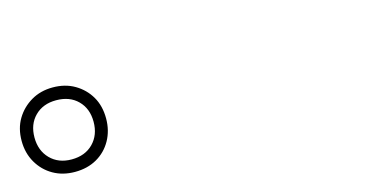

<svg xmlns="http://www.w3.org/2000/svg" viewBox="-40 -1005 1080 549"><g transform="rotate(-15 500.0 -730.0)"><path d="M130 -605Q94 -605 66 -621Q38 -637 21.5 -665.5Q5 -694 5 -730Q5 -767 21.5 -794.5Q38 -822 66 -838.5Q94 -855 130 -855Q167 -855 195 -838.5Q223 -822 239 -794.5Q255 -767 255 -730Q255 -694 239 -665.5Q223 -637 195 -621Q167 -605 130 -605ZM130 -642Q170 -642 194 -666.5Q218 -691 218 -730Q218 -769 194 -793Q170 -817 130 -817Q91 -817 67 -793Q43 -769 43 -730Q43 -691 67 -666.5Q91 -642 130 -642Z"/></g></svg>

Font: Murecho Thin Light
Style: Regular
Weight: 300
Version: Version 1.010